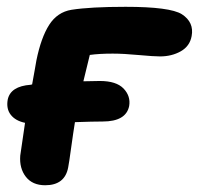

<svg xmlns="http://www.w3.org/2000/svg" viewBox="-20 -530 589 569"><path d="M113.8 19Q76.2 19 56.6 -6.1Q37.1 -31.2 40 -68.8Q40 -69.8 54.2 -166Q25.9 -171.9 12 -189.7Q-2 -207.5 2.9 -234.9Q11.2 -274.4 70.8 -278.8Q71.3 -278.8 72.8 -279.3Q74.2 -279.8 75.2 -279.8Q78.1 -295.9 82.5 -320.3Q86.9 -344.7 87.9 -351.1Q101.6 -418.5 125.7 -456.3Q149.9 -494.1 191.9 -501Q248.5 -509.8 352.1 -509.8Q483.9 -509.8 519 -487.8Q555.7 -463.9 547.9 -422.9Q542.5 -393.1 515.6 -377.9Q488.8 -362.8 454.1 -362.8Q435.5 -362.8 390.9 -366.9Q346.2 -371.1 314 -371.1Q273.9 -371.1 246.1 -367.2Q227.5 -291.5 227.1 -289.1Q237.3 -289.1 253.7 -289.6Q270 -290 275.9 -290Q324.7 -290 346.2 -267.6Q367.7 -245.1 362.8 -215.8Q353.5 -169.9 284.2 -169.9Q255.9 -169.9 202.1 -168Q197.3 -138.7 190.9 -92.5Q184.6 -46.4 182.1 -34.2Q172.4 19 113.8 19Z"/></svg>

Font: Shantell Sans Bouncy
Style: Bold Italic
Weight: 700
Italic angle: -11.31°
Designer: Stephen Nixon, Anya Danilova, Shantell Martin
Foundry: Arrow Type
Version: Version 1.006;[9816181b4]